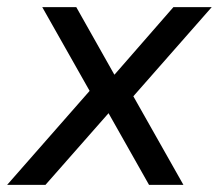

<svg xmlns="http://www.w3.org/2000/svg" viewBox="-35 -516 611 536"><path d="M-15 0 229 -278 234 -229 83 -496H178L284 -308H285L449 -496H556L323 -231L321 -276L477 0H381L268 -200L92 0Z"/></svg>

Font: Nunito Sans 7pt
Style: Italic
Weight: 400
Italic angle: -9°
Designer: Vernon Adams
Foundry: Vernon Adams
Version: Version 3.101;gftools[0.9.27]